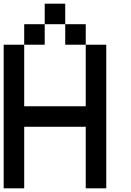

<svg xmlns="http://www.w3.org/2000/svg" viewBox="-20 -1020 707 1040"><path d="M111.1 -333.3V0H0V-777.8H111.1V-444.4H444.4V-777.8H555.6V0H444.4V-333.3ZM333.3 -888.9H222.2V-1000H333.3ZM222.2 -777.8H111.1V-888.9H222.2ZM444.4 -777.8H333.3V-888.9H444.4Z"/></svg>

Font: Pixeloid Mono
Style: Regular
Weight: 400
Monospace: yes
Designer: GGBotNet
Foundry: GGBotNet
Version: 0.5